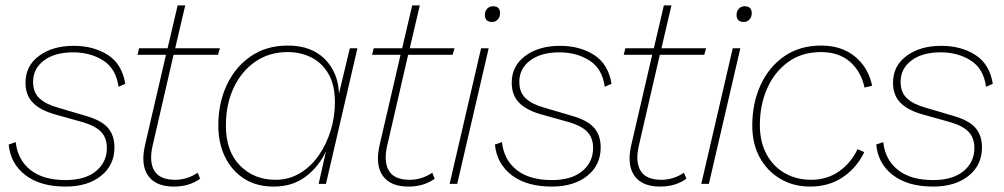

<svg xmlns="http://www.w3.org/2000/svg" viewBox="-20 -678 3702 708"><path d="M222 10Q129 10 74 -32Q19 -74 12 -145L38 -154Q45 -89 92 -51.5Q139 -14 222 -14Q294 -14 334 -47Q374 -80 374 -132Q374 -169 353.5 -191Q333 -213 287 -227L187 -255Q131 -270 102.5 -298Q74 -326 74 -373Q74 -435 124 -472Q174 -509 252 -509Q325 -509 377.5 -475.5Q430 -442 442 -369L417 -358Q408 -425 360.5 -455Q313 -485 250 -485Q182 -485 142 -455Q102 -425 102 -376Q102 -337 126 -315Q150 -293 194 -281L299 -250Q354 -234 378 -206.5Q402 -179 402 -134Q402 -69 352.5 -29.5Q303 10 222 10Z M621 10Q554 10 526 -30.5Q498 -71 515 -144L592 -476H487L493 -500H598L635 -658H663L626 -500H791L784 -476H620L543 -142Q529 -82 549 -48.5Q569 -15 626 -15Q670 -15 709 -41L718 -19Q678 10 621 10Z M989 10Q926 10 880.5 -19Q835 -48 810 -99Q785 -150 785 -216Q785 -298 816.5 -365Q848 -432 905.5 -471Q963 -510 1041 -510Q1128 -510 1177.5 -460.5Q1227 -411 1230 -333L1270 -500H1298L1182 0H1155L1182 -120Q1156 -64 1107.5 -27Q1059 10 989 10ZM996 -15Q1045 -15 1085.5 -39Q1126 -63 1155 -104.5Q1184 -146 1199.5 -197Q1215 -248 1215 -300Q1215 -365 1191 -406Q1167 -447 1127.5 -466.5Q1088 -486 1041 -486Q973 -486 922 -451Q871 -416 842 -355Q813 -294 813 -215Q813 -120 865 -67.5Q917 -15 996 -15Z M1486 10Q1419 10 1391 -30.5Q1363 -71 1380 -144L1457 -476H1352L1358 -500H1463L1500 -658H1528L1491 -500H1656L1649 -476H1485L1408 -142Q1394 -82 1414 -48.5Q1434 -15 1491 -15Q1535 -15 1574 -41L1583 -19Q1543 10 1486 10Z M1782 -500 1666 0H1638L1754 -500ZM1795 -597Q1768 -597 1768 -623Q1768 -637 1776.5 -646Q1785 -655 1798 -655Q1824 -655 1824 -629Q1824 -615 1815.5 -606Q1807 -597 1795 -597Z M2015 10Q1922 10 1867 -32Q1812 -74 1805 -145L1831 -154Q1838 -89 1885 -51.5Q1932 -14 2015 -14Q2087 -14 2127 -47Q2167 -80 2167 -132Q2167 -169 2146.5 -191Q2126 -213 2080 -227L1980 -255Q1924 -270 1895.5 -298Q1867 -326 1867 -373Q1867 -435 1917 -472Q1967 -509 2045 -509Q2118 -509 2170.5 -475.5Q2223 -442 2235 -369L2210 -358Q2201 -425 2153.5 -455Q2106 -485 2043 -485Q1975 -485 1935 -455Q1895 -425 1895 -376Q1895 -337 1919 -315Q1943 -293 1987 -281L2092 -250Q2147 -234 2171 -206.5Q2195 -179 2195 -134Q2195 -69 2145.5 -29.5Q2096 10 2015 10Z M2414 10Q2347 10 2319 -30.5Q2291 -71 2308 -144L2385 -476H2280L2286 -500H2391L2428 -658H2456L2419 -500H2584L2577 -476H2413L2336 -142Q2322 -82 2342 -48.5Q2362 -15 2419 -15Q2463 -15 2502 -41L2511 -19Q2471 10 2414 10Z M2710 -500 2594 0H2566L2682 -500ZM2723 -597Q2696 -597 2696 -623Q2696 -637 2704.5 -646Q2713 -655 2726 -655Q2752 -655 2752 -629Q2752 -615 2743.5 -606Q2735 -597 2723 -597Z M2967 10Q2906 10 2857.5 -18.5Q2809 -47 2781.5 -97.5Q2754 -148 2754 -215Q2754 -297 2784.5 -364Q2815 -431 2872 -470.5Q2929 -510 3008 -510Q3082 -510 3131.5 -470.5Q3181 -431 3196 -362L3168 -355Q3155 -415 3114 -450.5Q3073 -486 3007 -486Q2937 -486 2886.5 -449.5Q2836 -413 2809 -352Q2782 -291 2782 -217Q2782 -155 2806.5 -109.5Q2831 -64 2874 -39.5Q2917 -15 2971 -15Q3030 -15 3074.5 -46.5Q3119 -78 3142 -128L3167 -117Q3140 -60 3088.5 -25Q3037 10 2967 10Z M3421 10Q3328 10 3273 -32Q3218 -74 3211 -145L3237 -154Q3244 -89 3291 -51.5Q3338 -14 3421 -14Q3493 -14 3533 -47Q3573 -80 3573 -132Q3573 -169 3552.5 -191Q3532 -213 3486 -227L3386 -255Q3330 -270 3301.5 -298Q3273 -326 3273 -373Q3273 -435 3323 -472Q3373 -509 3451 -509Q3524 -509 3576.5 -475.5Q3629 -442 3641 -369L3616 -358Q3607 -425 3559.5 -455Q3512 -485 3449 -485Q3381 -485 3341 -455Q3301 -425 3301 -376Q3301 -337 3325 -315Q3349 -293 3393 -281L3498 -250Q3553 -234 3577 -206.5Q3601 -179 3601 -134Q3601 -69 3551.5 -29.5Q3502 10 3421 10Z"/></svg>

Font: Prodigy Sans ExtraLight
Style: Italic
Weight: 200
Italic angle: -13°
Designer: Wei Huang
Foundry: Wei Huang
Version: Version 1.003; ttfautohint (v1.8.3)